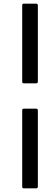

<svg xmlns="http://www.w3.org/2000/svg" viewBox="-20 -850 287 1055"><path d="M111 -392Q102 -392 102 -402V-820Q102 -830 111 -830H178Q188 -830 188 -820V-402Q188 -392 178 -392ZM111 185Q102 185 102 175V-243Q102 -253 111 -253H178Q188 -253 188 -243V175Q188 185 178 185Z"/></svg>

Font: Sofia Sans Semi Condensed Medium
Style: Italic
Weight: 500
Italic angle: -9°
Version: Version 4.100